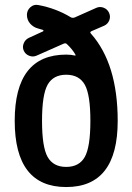

<svg xmlns="http://www.w3.org/2000/svg" viewBox="-20 -753 540 783"><path d="M325.7 -407.7Q302.7 -448.2 250 -448.2Q197.3 -448.2 174.3 -407.7Q151.4 -367.2 151.4 -260.3Q151.4 -153.3 174.3 -112.8Q197.3 -72.3 250 -72.3Q302.7 -72.3 325.7 -112.8Q348.6 -153.3 348.6 -260.3Q348.6 -367.2 325.7 -407.7ZM250 -530.3Q269.5 -530.3 286.1 -526.4Q288.1 -526.4 288.1 -527.3V-529.3Q276.4 -550.8 252.9 -573.2Q248 -578.1 240.2 -575.2L129.9 -526.4Q115.2 -519.5 99.6 -525.4Q84 -531.2 77.1 -545.9Q70.3 -560.5 76.7 -576.2Q83 -591.8 97.7 -598.6L155.3 -625Q157.2 -626 157.2 -627.9Q157.2 -629.9 155.3 -630.9Q152.3 -631.8 145.5 -633.8Q138.7 -635.7 135.7 -636.7Q116.2 -641.6 103 -656.7Q89.8 -671.9 89.8 -692.4Q89.8 -710.9 104 -723.6Q118.2 -736.3 136.7 -732.4Q209 -718.8 268.6 -682.6Q275.4 -678.7 284.2 -681.6L372.1 -720.7Q386.7 -727.5 402.3 -721.7Q418 -715.8 424.8 -700.7Q431.6 -685.5 425.8 -670.4Q419.9 -655.3 405.3 -648.4L353.5 -626Q344.7 -622.1 350.6 -616.2Q460 -493.2 460 -259.8Q460 9.8 250 9.8Q40 9.8 40 -260.3Q40 -530.3 250 -530.3Z"/></svg>

Font: Rounded Mgen+ 1mn medium
Style: Regular
Weight: 500
Designer: [Source Han Sans]
Ryoko NISHIZUKA  (kana & ideographs); Paul D. Hunt (Latin, Greek & Cyrillic); Wenlong ZHANG  (bopomofo
Version: Version 1.059.20150602